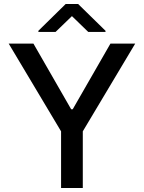

<svg xmlns="http://www.w3.org/2000/svg" viewBox="-20 -947 725 967"><path d="M23.8 -727.3H148.4L338.4 -396.7H346.2L536.2 -727.3H660.9L397 -285.5V0H287.6V-285.5ZM259.9 -786.2 342.3 -865.8 424.4 -786.2H511.4V-791.9L373.6 -926.8H310.7L173.3 -791.9V-786.2Z"/></svg>

Font: Inter UI Medium
Style: Regular
Weight: 500
Designer: Rasmus Andersson
Foundry: rsms
Version: 3.2;8d6f07862